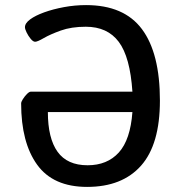

<svg xmlns="http://www.w3.org/2000/svg" viewBox="-20 -727 712 754"><path d="M322 7Q189 7 126 -80Q63 -167 63 -321Q63 -327 70 -338Q77 -349 86 -358Q95 -367 101 -367H500Q491 -503 446.5 -562.5Q402 -622 317 -622Q260 -622 218.5 -607Q177 -592 152 -577.5Q127 -563 118 -563Q110 -563 100.5 -574.5Q91 -586 84.5 -599.5Q78 -613 78 -620Q78 -636 98.5 -651Q119 -666 153.5 -678.5Q188 -691 231 -699Q274 -707 318 -707Q467 -707 537.5 -612.5Q608 -518 608 -332Q608 -160 534 -76.5Q460 7 322 7ZM324 -78Q401 -78 446.5 -128Q492 -178 500 -287H168Q168 -184 206 -131Q244 -78 324 -78Z"/></svg>

Font: Asap Medium
Style: Regular
Weight: 500
Designer: Pablo Cosgaya
Foundry: Omnibus-Type
Version: Version 3.001; ttfautohint (v1.8.3)